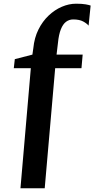

<svg xmlns="http://www.w3.org/2000/svg" viewBox="-20 -843 540 1037"><path d="M90.5 174 146.5 -474.5H54.5L60 -523.5L155 -548L160 -583Q165.5 -639 187.5 -683.2Q209.5 -727.5 242.5 -758.8Q275.5 -790 314 -806.5Q352.5 -823 391 -823Q423.5 -823 442.8 -819.5Q462 -816 469.5 -813L458.5 -704.5Q449.5 -716 429.2 -727Q409 -738 375 -738Q354 -738 337 -725.5Q320 -713 308.8 -685Q297.5 -657 293 -611L285.5 -548H426.5L420 -474.5H278L221.5 174Z"/></svg>

Font: Merriweather 48pt
Style: Bold
Weight: 700
Version: Version 2.100